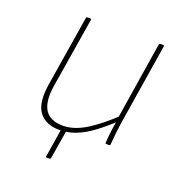

<svg xmlns="http://www.w3.org/2000/svg" viewBox="-116 -577 766 817"><g transform="rotate(20 267.5 -169.0)"><path d="M184 141Q182 141 180.5 140.5Q179 140 180 136L202 -2L225 -4L202 136Q201 141 197 141ZM195 12Q131 12 101.5 -27.5Q72 -67 85 -152L137 -474Q138 -479 143 -479H155Q161 -479 160 -474L108 -154Q97 -81 120.5 -45.5Q144 -10 201 -10Q252 -10 307 -44.5Q362 -79 423 -138L419 -110Q380 -73 342.5 -45Q305 -17 268.5 -2.5Q232 12 195 12ZM401 0Q398 0 398 -4Q399 -29 402.5 -55Q406 -81 410 -108L411 -120L467 -474Q468 -479 472 -479H485Q491 -479 490 -474L432 -111Q428 -86 425 -58Q422 -30 420 -4Q420 0 416 0Z"/></g></svg>

Font: Sofia Sans Thin
Style: Italic
Weight: 250
Italic angle: -9°
Version: Version 4.100-B